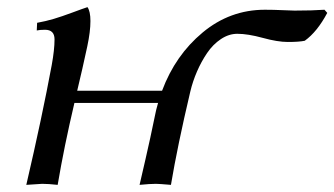

<svg xmlns="http://www.w3.org/2000/svg" viewBox="-20 -518 937 538"><path d="M722.2 -490.7Q747.1 -490.7 772 -489.5Q796.9 -488.3 805.2 -488.3Q856.4 -488.3 889.2 -490.7L897 -481.9Q869.1 -429.2 834 -403.8Q818.4 -400.4 786.6 -400.4Q757.8 -400.4 716.1 -411.9Q674.3 -423.3 645 -423.3Q621.1 -423.3 598.9 -408.4Q576.7 -393.6 560.3 -369.4Q543.9 -345.2 532 -317.6Q520 -290 513.2 -261.2Q477.1 -108.4 459 0Q425.3 -2.9 417 -2.9Q400.4 -2.9 371.1 0Q374.5 -15.1 387.7 -72Q400.9 -128.9 415 -197.8Q416.5 -207 422.9 -229.5H188.5Q159.7 -107.4 141.6 0Q115.7 -2.9 98.1 -2.9L53.7 0Q98.1 -190.9 125 -335.9Q132.8 -378.9 132.8 -407.7Q132.8 -434.6 106 -434.6Q91.8 -434.6 83 -432.6L84 -454.1Q108.4 -458.5 130.6 -465.1Q152.8 -471.7 182.9 -482.9Q212.9 -494.1 225.1 -498Q233.4 -486.3 233.4 -459Q233.4 -429.7 224.6 -388.2Q210.9 -324.2 196.3 -263.7H434.1Q471.2 -363.3 547.9 -427Q624.5 -490.7 722.2 -490.7Z"/></svg>

Font: Flanker
Style: Italic
Weight: 400
Italic angle: -12°
Designer: Flanker
Version: Version 2.027